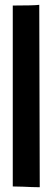

<svg xmlns="http://www.w3.org/2000/svg" viewBox="-20 -749 216 797"><path d="M136 28Q117 28 76 26L33 25V-726Q123 -726 143 -729L145 28Z"/></svg>

Font: Londrina Solid
Style: Regular
Weight: 400
Designer: Marcelo Magalhaes
Foundry: Marcelo Magalh„es
Version: Version 1.001 2011